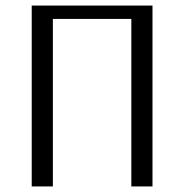

<svg xmlns="http://www.w3.org/2000/svg" viewBox="-20 -670 663 690"><path d="M94 0V-650H528V0H452V-602H170V0Z"/></svg>

Font: Arsenal SC
Style: Regular
Weight: 400
Designer: Andrij Shevchenko
Foundry: Stairsfor
Version: Version 2.001; ttfautohint (v1.8.4.7-5d5b)